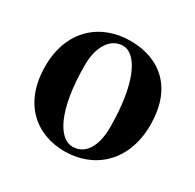

<svg xmlns="http://www.w3.org/2000/svg" viewBox="-131 -706 879 865"><g transform="rotate(30 308.5 -273.0)"><path d="M304 17C455 17 580 -87 580 -280C580 -467 471 -563 314 -563C160 -563 37 -461 37 -273C37 -80 155 17 304 17ZM324 -19C254 -19 189 -129 189 -366C189 -462 231 -527 295 -527C369 -527 428 -402 428 -179C428 -84 392 -19 324 -19Z"/></g></svg>

Font: Noto Serif TC Black
Style: Regular
Weight: 900
Version: Version 1.001;PS 1.001;hotconv 16.6.54;makeotf.lib2.5.65590